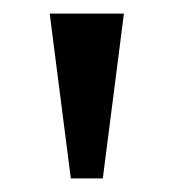

<svg xmlns="http://www.w3.org/2000/svg" viewBox="-20 -734 255 282"><path d="M84 -472H131L162 -714H53Z"/></svg>

Font: Noto Serif Hebrew Condensed Medium
Style: Regular
Weight: 500
Width: 3
Designer: Monotype Design Team
Foundry: Monotype Imaging Inc.
Version: Version 2.004